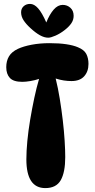

<svg xmlns="http://www.w3.org/2000/svg" viewBox="-20 -956 484 983"><path d="M234 -735Q283 -735 319.5 -729.5Q356 -724 379 -714Q411 -701 422 -679.5Q433 -658 433 -629Q433 -590 411 -565.5Q389 -541 346 -541Q327 -541 307 -544Q287 -547 265 -554Q277 -506 286 -450.5Q295 -395 301.5 -339.5Q308 -284 311 -235Q314 -186 314 -152Q314 -74 291 -33.5Q268 7 212 7Q115 7 115 -140Q115 -182 120 -234.5Q125 -287 134.5 -343.5Q144 -400 155.5 -454Q167 -508 180 -552Q159 -545 135.5 -541Q112 -537 94 -537Q49 -537 30.5 -557Q12 -577 12 -612Q12 -644 26 -667.5Q40 -691 72 -706Q100 -719 142 -727Q184 -735 234 -735ZM227 -763Q207 -763 184.5 -775.5Q162 -788 136 -812Q113 -833 100.5 -852.5Q88 -872 88 -893Q88 -912 101 -924Q114 -936 134 -936Q155 -936 175 -913.5Q195 -891 217 -841Q234 -883 255 -907Q276 -931 301 -931Q324 -931 340.5 -916Q357 -901 357 -875Q357 -854 345 -836.5Q333 -819 311 -802Q288 -784 264 -773.5Q240 -763 227 -763Z"/></svg>

Font: DynaPuff Condensed Medium
Style: Regular
Weight: 500
Width: 3
Designer: Toshi Omagari, Jennifer Daniel
Foundry: Google Fonts
Version: Version 2.000; ttfautohint (v1.8.4.7-5d5b)